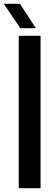

<svg xmlns="http://www.w3.org/2000/svg" viewBox="-43 -988 288 1008"><path d="M55.4 0V-800H169.9V0ZM63.8 -840 -23.1 -968H61.7L145.2 -840Z"/></svg>

Font: Big Shoulders Stencil Text Thin
Style: Regular
Weight: 100
Designer: Patric King
Foundry: XO Type Co
Version: Version 2.001